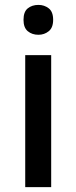

<svg xmlns="http://www.w3.org/2000/svg" viewBox="-20 -857 312 784"><path d="M137 -837Q161 -837 179 -823Q197 -809 197 -776Q197 -744 179 -729.5Q161 -715 137 -715Q111 -715 93.5 -729.5Q76 -744 76 -776Q76 -809 93.5 -823Q111 -837 137 -837ZM189 -632V-93H83V-632Z"/></svg>

Font: Noto Sans Kannada UI Medium
Style: Regular
Weight: 500
Designer: Jelle Bosma - Monotype Design Team
Foundry: Monotype Imaging Inc.
Version: Version 2.005; ttfautohint (v1.8.4.7-5d5b)